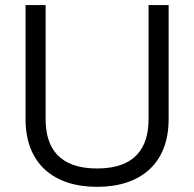

<svg xmlns="http://www.w3.org/2000/svg" viewBox="-20 -723 765 756"><path d="M362.3 12.7C534.2 12.7 644 -79.6 644 -253.4V-703.1H564.9V-253.4C564.9 -138.2 509.8 -59.6 362.3 -59.6C214.8 -59.6 159.7 -138.2 159.7 -253.4V-703.1H80.6V-253.4C80.6 -79.6 190.4 12.7 362.3 12.7Z"/></svg>

Font: Faust Sans
Style: Regular
Weight: 400
Designer: Andreas Faust
Version: Version 1.003;Glyphs 3.1.2 (3151)